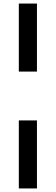

<svg xmlns="http://www.w3.org/2000/svg" viewBox="-20 -839 315 1081"><path d="M86 -819H188V-436H86ZM86 -161H188V222H86Z"/></svg>

Font: Application Medium
Style: Regular
Weight: 500
Designer: Wei Huang
Foundry: Wei Huang
Version: Version 0.012